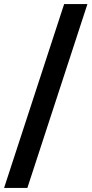

<svg xmlns="http://www.w3.org/2000/svg" viewBox="-32 -720 448 940"><path d="M-12 200 282 -700H396L102 200Z"/></svg>

Font: Space Grotesk Light SemiBold
Style: Regular
Weight: 600
Version: Version 2.000